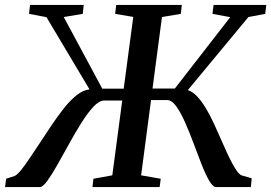

<svg xmlns="http://www.w3.org/2000/svg" viewBox="-48 -763 1106 783"><path d="M-27.5 0 -23 -34 13 -46Q24 -52 38.8 -70.5Q53.5 -89 71.8 -116Q90 -143 110.5 -174Q135.5 -212 161 -250.2Q186.5 -288.5 212.2 -321Q238 -353.5 264.2 -374.5Q290.5 -395.5 317 -398.5L141.5 -693L70.5 -706.5L74.5 -743H293.5L289.5 -706.5L212 -693.5L369 -401.5H456.5L495.5 -694L421.5 -706.5L426 -743H693.5L689.5 -706.5L612.5 -693.5L574 -402H665L891 -693L818.5 -706.5L823 -743H1038L1033.5 -706.5L965 -693.5L718 -395.5Q739 -388.5 757.2 -368.5Q775.5 -348.5 792.2 -320.5Q809 -292.5 824.2 -259.5Q839.5 -226.5 854 -193Q865.5 -166.5 876.8 -142Q888 -117.5 898.5 -98Q909 -78.5 918.5 -65.2Q928 -52 936.5 -48L978.5 -36L975 0H834Q820.5 0 805.5 -25.5Q790.5 -51 774.5 -91.5Q758.5 -132 741.8 -177.5Q725 -223 707 -263.5Q689 -304 670.8 -329.5Q652.5 -355 633 -355H568L527.5 -48L607.5 -34L603 0H329L333 -34L410 -48L450.5 -353H377Q356.5 -353 332.8 -327.5Q309 -302 283.8 -261.8Q258.5 -221.5 233.8 -176.5Q209 -131.5 186.2 -91.2Q163.5 -51 145 -25.5Q126.5 0 114 0Z"/></svg>

Font: Merriweather 60pt Medium
Style: Italic
Weight: 500
Italic angle: -7.8°
Version: Version 2.101